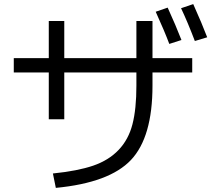

<svg xmlns="http://www.w3.org/2000/svg" viewBox="-20 -869 1040 932"><path d="M735.8 -812 793.9 -832Q834 -744.1 860.8 -674.8L801.8 -655.8Q779.8 -714.8 735.8 -812ZM858.9 -829.1 918 -849.1Q961.9 -751 985.8 -688L925.8 -669.9Q891.1 -761.2 858.9 -829.1ZM46.9 -586.9H216.8V-767.1H292V-586.9H642.1V-767.1H720.2V-586.9H913.1V-517.1H720.2V-453.1Q720.2 -203.1 615.7 -92.5Q511.2 18.1 251 43L236.8 -26.9Q356.9 -39.1 432.4 -64.9Q507.8 -90.8 555.9 -141.4Q604 -191.9 623 -265.9Q642.1 -339.8 642.1 -453.1V-517.1H292V-290H216.8V-517.1H46.9Z"/></svg>

Font: WebKoruri
Style: Regular
Weight: 400
Foundry: lindwurm / mohemohe
Version: Version 1.00